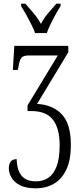

<svg xmlns="http://www.w3.org/2000/svg" viewBox="-20 -786 436 1046"><path d="M171 -606Q163 -629 149.5 -655.5Q136 -682 121.5 -708Q107 -734 95 -753V-766H118Q142 -739 163.5 -713.5Q185 -688 203 -656Q220 -688 241.5 -713.5Q263 -739 287 -766H310V-753Q292 -725 269.5 -682.5Q247 -640 235 -606ZM177 240Q120 240 87.5 222.5Q55 205 41.5 179.5Q28 154 28 132Q28 109 38 95Q48 81 71 81Q71 113 80.5 141Q90 169 113 185.5Q136 202 176 202Q213 202 242 183.5Q271 165 288 121.5Q305 78 305 4Q305 -86 268.5 -133.5Q232 -181 151 -181H130V-212L295 -484H139Q106 -484 96 -470.5Q86 -457 80 -419L77 -405H50L58 -536H352V-501L182 -220Q268 -215 317 -163Q366 -111 366 3Q366 88 340.5 140Q315 192 272 216Q229 240 177 240Z"/></svg>

Font: Noto Serif ExtraCondensed Light
Style: Regular
Weight: 300
Width: 2
Designer: Monotype Design Team
Foundry: Monotype Imaging Inc.
Version: Version 2.014; ttfautohint (v1.8.4.7-5d5b)